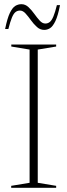

<svg xmlns="http://www.w3.org/2000/svg" viewBox="-20 -898 322 918"><path d="M248.5 -9.5V0H33.5V-9.5L121.5 -24V-661L34 -675.5V-685H248.5V-675.5L160.5 -661V-24ZM267 -873.5Q257 -822.5 244.8 -797Q232.5 -771.5 219.2 -763.2Q206 -755 191.5 -755Q172 -755 156.5 -769Q141 -783 128 -801.2Q115 -819.5 102.2 -833.5Q89.5 -847.5 75.5 -847.5Q63 -847.5 53.8 -840Q44.5 -832.5 36.8 -813.5Q29 -794.5 20 -759.5H4.5Q15 -811 27.2 -836.2Q39.5 -861.5 53.2 -869.8Q67 -878 82.5 -878Q101 -878 116 -864Q131 -850 144 -831.8Q157 -813.5 169.8 -799.5Q182.5 -785.5 196.5 -785.5Q209 -785.5 218.2 -793Q227.5 -800.5 235.5 -819.8Q243.5 -839 252 -873.5Z"/></svg>

Font: Newsreader 36pt ExtraLight
Style: Regular
Weight: 250
Designer: Hugues Gentile
Foundry: Production Type
Version: Version 1.003